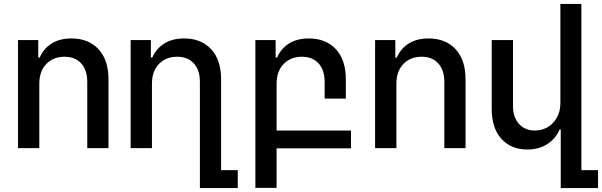

<svg xmlns="http://www.w3.org/2000/svg" viewBox="-20 -747 3035 968"><path d="M178.2 -324.2V0H70.8V-544.9H172.9V-457H180.2Q199.7 -502 240.2 -527.6Q280.8 -553.2 340.8 -553.2Q425.8 -553.2 476.3 -499.3Q526.9 -445.3 526.9 -347.2V0H419.9V-334Q419.9 -393.6 389.4 -427.2Q358.9 -460.9 305.2 -460.9Q249 -460.9 213.6 -424.6Q178.2 -388.2 178.2 -324.2Z M746.1 -324.2V0H638.7V-544.9H740.7V-457H748Q767.6 -502 808.1 -527.6Q848.6 -553.2 908.7 -553.2Q993.7 -553.2 1044.2 -499.3Q1094.7 -445.3 1094.7 -347.2V110.8H1178.7V201.2H987.8V-334Q987.8 -393.6 957.3 -427.2Q926.8 -460.9 873 -460.9Q816.9 -460.9 781.5 -424.6Q746.1 -388.2 746.1 -324.2Z M1374.5 -324.2V-88.9H1749.5V1H1374.5V200.2H1267.6V-544.9H1369.6V-457H1377Q1396.5 -502 1437 -527.6Q1477.5 -553.2 1537.6 -553.2Q1622.6 -553.2 1673.1 -499.3Q1723.6 -445.3 1723.6 -347.2V-250H1616.7V-334Q1616.7 -393.6 1586.2 -427.2Q1555.7 -460.9 1502 -460.9Q1445.8 -460.9 1410.2 -424.6Q1374.5 -388.2 1374.5 -324.2Z M1978.5 -324.2V0H1871.1V-544.9H1973.1V-457H1980.5Q2000 -502 2040.5 -527.6Q2081.1 -553.2 2141.1 -553.2Q2226.1 -553.2 2276.6 -499.3Q2327.1 -445.3 2327.1 -347.2V0H2220.2V-334Q2220.2 -393.6 2189.7 -427.2Q2159.2 -460.9 2105.5 -460.9Q2049.3 -460.9 2013.9 -424.6Q1978.5 -388.2 1978.5 -324.2Z M2805.2 -226.1V-727.1H2911.1V110.8H2995.1V201.2H2807.1V-94.2H2801.3Q2782.2 -48.8 2740 -21Q2697.8 6.8 2638.2 6.8Q2557.6 6.8 2508.3 -46.6Q2459 -100.1 2459 -199.2V-544.9H2566.4V-210.9Q2566.4 -155.8 2596.7 -122.3Q2627 -88.9 2677.2 -88.9Q2708.5 -88.9 2737.1 -103.5Q2765.6 -118.2 2785.4 -150.4Q2805.2 -182.6 2805.2 -226.1Z"/></svg>

Font: Telcell.Market Med
Style: Regular
Weight: 500
Designer: Rasmus Andersson, Sedrak Mkrtchyan
Version: Version 3.019;git-0a5106e0b